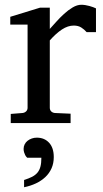

<svg xmlns="http://www.w3.org/2000/svg" viewBox="-20 -514 431 802"><path d="M341.8 -379.9Q332 -391.1 319.3 -399.2Q306.6 -407.2 288.1 -407.2Q263.7 -407.2 238.8 -390.9Q213.9 -374.5 188 -345.2V-64Q188 -54.7 193.8 -48.8Q199.7 -43 209 -42L274.9 -39.1V0H24.9V-38.1L74.2 -42Q83 -43 89.1 -48.8Q95.2 -54.7 95.2 -64V-411.1H22.9V-443.8L147 -481.9H188V-393.1Q198.7 -404.8 214.1 -422.1Q229.5 -439.5 247.1 -455.6Q264.6 -471.7 283.4 -482.9Q302.2 -494.1 319.8 -494.1Q327.6 -494.1 336.4 -492.7Q345.2 -491.2 353.5 -489Q361.8 -486.8 368.9 -484.1Q376 -481.4 380.9 -479V-379.9ZM204.6 142.1Q204.6 168 195.3 189Q186 210 169.4 225.6Q152.8 241.2 130.1 252Q107.4 262.7 80.6 268.1V237.8Q100.6 231.4 114.3 224.4Q127.9 217.3 136.5 207Q145 196.8 148.9 181.9Q152.8 167 152.8 145H93.8Q92.8 144 90.1 141.1Q87.4 138.2 85 133.3Q82.5 128.4 80.6 122.1Q78.6 115.7 78.6 107.9Q78.6 97.7 83 88.9Q87.4 80.1 95.2 74Q103 67.9 112.8 64.5Q122.6 61 133.8 61Q165.5 61 185.1 82.3Q204.6 103.5 204.6 142.1Z"/></svg>

Font: Charis SIL Phon
Style: Regular
Weight: 400
Foundry: SIL International
Version: Version 5.000